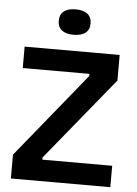

<svg xmlns="http://www.w3.org/2000/svg" viewBox="-58 -912 680 956"><g transform="rotate(5 281.5 -433.5)"><path d="M33 0V-119L377 -542V-553H44V-660H519V-532L181 -118V-107H530V0ZM281 -740Q243 -740 222.5 -756Q202 -772 202 -803Q202 -835 222.5 -851Q243 -867 281 -867Q320 -867 340.5 -851Q361 -835 361 -803Q361 -772 340.5 -756Q320 -740 281 -740Z"/></g></svg>

Font: Bricolage Grotesque SemiBold
Style: Regular
Weight: 600
Designer: Mathieu Triay
Foundry: Atelier Triay
Version: Version 1.000;gftools[0.9.30]